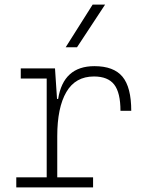

<svg xmlns="http://www.w3.org/2000/svg" viewBox="-20 -815 626 835"><path d="M229 -222.7V-43.9H384.8V0H50.8V-43.9H183.1V-473.6H70.3V-517.6H219.2L228 -384.8H232.9Q255.4 -527.3 390.6 -527.3Q474.6 -527.3 512.7 -481.4Q550.8 -435.5 550.8 -333H503.9Q503.9 -412.1 476.6 -447.3Q449.2 -482.4 388.7 -482.4Q308.1 -482.4 268.6 -414.8Q229 -347.2 229 -222.7ZM265.6 -609.4 382.8 -794.9H437L314.9 -609.4Z"/></svg>

Font: Cascadia Code ExtraLight
Style: Regular
Weight: 200
Monospace: yes
Designer: Aaron Bell
Foundry: Saja Typeworks
Version: Version 2407.024; ttfautohint (v1.8.4)